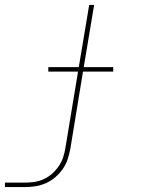

<svg xmlns="http://www.w3.org/2000/svg" viewBox="-74 -540 594 775"><path d="M-54 215V197H29Q48 197 67 194Q86 191 104 182.5Q122 174 137 160.5Q152 147 163.5 130Q175 113 181 94.5Q187 76 190 57L241 -251H121V-269H244L286 -520H306L264 -269H383V-251H261L210 60Q206 81 199.5 101.5Q193 122 180 141Q167 160 149.5 175Q132 190 112 199Q92 208 71 211.5Q50 215 29 215Z"/></svg>

Font: Iosevka Thin
Style: Italic
Weight: 100
Italic angle: -9°
Monospace: yes
Designer: Belleve Invis
Foundry: Belleve Invis
Version: Version 32.5.0; ttfautohint (v1.8.4)